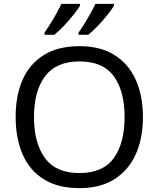

<svg xmlns="http://www.w3.org/2000/svg" viewBox="-20 -964 821 994"><path d="M720 -358Q720 -247 682.5 -164.5Q645 -82 572 -36Q499 10 391 10Q280 10 206.5 -36Q133 -82 97 -165Q61 -248 61 -359Q61 -469 97 -551Q133 -633 206.5 -679Q280 -725 392 -725Q499 -725 572 -679.5Q645 -634 682.5 -551.5Q720 -469 720 -358ZM156 -358Q156 -223 213 -145.5Q270 -68 391 -68Q513 -68 569 -145.5Q625 -223 625 -358Q625 -493 569 -569.5Q513 -646 392 -646Q271 -646 213.5 -569.5Q156 -493 156 -358ZM570 -934Q560 -917 537 -888Q514 -859 487 -830.5Q460 -802 437 -784H387V-796Q401 -815 417 -841Q433 -867 448.5 -894.5Q464 -922 474 -944H570ZM394 -934Q384 -917 361 -888Q338 -859 311 -830.5Q284 -802 261 -784H211V-796Q232 -825 257 -867.5Q282 -910 298 -944H394Z"/></svg>

Font: Noto Sans Mandaic
Style: Regular
Weight: 400
Designer: Monotype Design Team
Foundry: Monotype Imaging Inc.
Version: Version 2.002; ttfautohint (v1.8.4.7-5d5b)